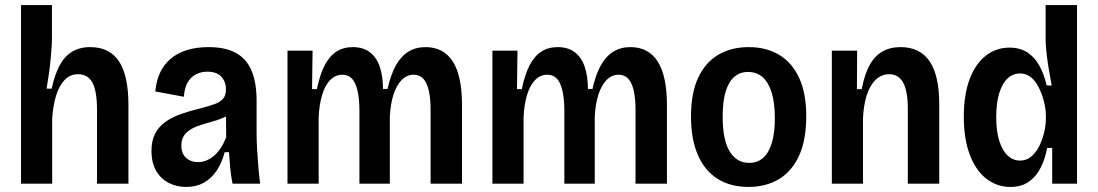

<svg xmlns="http://www.w3.org/2000/svg" viewBox="-20 -725 4335 758"><path d="M63 0V-330V-705H185V-573Q185 -551 183 -527Q181 -503 178.5 -477.5Q176 -452 172 -426.5Q168 -401 164 -375H184Q196 -430 215 -466Q234 -502 264 -520.5Q294 -539 336 -539Q413 -539 450 -482.5Q487 -426 487 -311V0H363V-292Q363 -365 345 -398.5Q327 -432 288 -432Q256 -432 234 -408Q212 -384 200.5 -344.5Q189 -305 186 -257V0Z M715 13Q677 13 646 -3Q615 -19 596.5 -50.5Q578 -82 578 -130Q578 -169 592 -196.5Q606 -224 632 -243Q658 -262 695 -275Q732 -288 778 -299Q808 -307 828.5 -314.5Q849 -322 860.5 -335Q872 -348 872 -372Q872 -402 854 -422Q836 -442 798 -442Q773 -442 752.5 -431Q732 -420 720 -398Q708 -376 706 -343L593 -364Q597 -405 611.5 -437Q626 -469 652.5 -492Q679 -515 717 -527Q755 -539 803 -539Q871 -539 912.5 -515.5Q954 -492 973.5 -445Q993 -398 993 -327V-202Q993 -172 995 -136.5Q997 -101 1000 -65.5Q1003 -30 1007 0H898Q892 -30 889 -60.5Q886 -91 884 -124H867Q856 -82 835.5 -51.5Q815 -21 785 -4Q755 13 715 13ZM762 -85Q779 -85 795 -91.5Q811 -98 825.5 -110.5Q840 -123 852 -141.5Q864 -160 873 -183L872 -288L900 -285Q886 -271 866 -262Q846 -253 823 -246.5Q800 -240 777 -233Q754 -226 736 -216Q718 -206 707 -190.5Q696 -175 696 -150Q696 -119 714.5 -102Q733 -85 762 -85Z M1115 0V-341V-525H1214L1212 -373H1231Q1243 -431 1262 -467.5Q1281 -504 1308.5 -521.5Q1336 -539 1373 -539Q1414 -539 1440.5 -518.5Q1467 -498 1479.5 -461Q1492 -424 1492 -374H1510Q1523 -432 1543.5 -468Q1564 -504 1593 -521.5Q1622 -539 1660 -539Q1696 -539 1723 -524.5Q1750 -510 1768 -481.5Q1786 -453 1795 -410Q1804 -367 1804 -310V0H1680V-290Q1680 -338 1672.5 -369Q1665 -400 1650.5 -415Q1636 -430 1613 -430Q1586 -430 1565.5 -409Q1545 -388 1533 -350Q1521 -312 1519 -262V0H1399V-286Q1399 -335 1391.5 -367Q1384 -399 1369.5 -414.5Q1355 -430 1332 -430Q1304 -430 1283.5 -409Q1263 -388 1251.5 -349.5Q1240 -311 1238 -261V0Z M1924 0V-341V-525H2023L2021 -373H2040Q2052 -431 2071 -467.5Q2090 -504 2117.5 -521.5Q2145 -539 2182 -539Q2223 -539 2249.5 -518.5Q2276 -498 2288.5 -461Q2301 -424 2301 -374H2319Q2332 -432 2352.5 -468Q2373 -504 2402 -521.5Q2431 -539 2469 -539Q2505 -539 2532 -524.5Q2559 -510 2577 -481.5Q2595 -453 2604 -410Q2613 -367 2613 -310V0H2489V-290Q2489 -338 2481.5 -369Q2474 -400 2459.5 -415Q2445 -430 2422 -430Q2395 -430 2374.5 -409Q2354 -388 2342 -350Q2330 -312 2328 -262V0H2208V-286Q2208 -335 2200.5 -367Q2193 -399 2178.5 -414.5Q2164 -430 2141 -430Q2113 -430 2092.5 -409Q2072 -388 2060.5 -349.5Q2049 -311 2047 -261V0Z M2935 13Q2864 13 2813 -19Q2762 -51 2735 -113.5Q2708 -176 2708 -265Q2708 -358 2736.5 -418.5Q2765 -479 2816 -509Q2867 -539 2936 -539Q3005 -539 3056 -508.5Q3107 -478 3135 -417.5Q3163 -357 3163 -266Q3163 -172 3134.5 -110Q3106 -48 3054.5 -17.5Q3003 13 2935 13ZM2938 -82Q2970 -82 2992.5 -101.5Q3015 -121 3027 -160.5Q3039 -200 3039 -258Q3039 -319 3026.5 -359.5Q3014 -400 2990.5 -420.5Q2967 -441 2933 -441Q2902 -441 2879.5 -422Q2857 -403 2845 -364Q2833 -325 2833 -264Q2833 -173 2860.5 -127.5Q2888 -82 2938 -82Z M3264 0V-332V-525H3364L3363 -373H3382Q3393 -431 3413 -467.5Q3433 -504 3463.5 -521.5Q3494 -539 3535 -539Q3612 -539 3650 -483Q3688 -427 3688 -314V0H3564V-295Q3564 -366 3545.5 -399Q3527 -432 3491 -432Q3459 -432 3436 -409Q3413 -386 3401 -346.5Q3389 -307 3387 -257V0Z M3969 13Q3916 13 3874 -19.5Q3832 -52 3808.5 -114.5Q3785 -177 3785 -264Q3785 -350 3807.5 -411Q3830 -472 3871 -504.5Q3912 -537 3965 -537Q4007 -537 4036 -518Q4065 -499 4083.5 -465.5Q4102 -432 4112 -388L4132 -387Q4125 -424 4119.5 -458Q4114 -492 4111 -521.5Q4108 -551 4108 -571V-705H4232V-262V0H4134V-141H4114Q4106 -97 4088 -62Q4070 -27 4041 -7Q4012 13 3969 13ZM4007 -91Q4033 -91 4052 -107.5Q4071 -124 4083.5 -149.5Q4096 -175 4102.5 -203.5Q4109 -232 4109 -256V-271Q4109 -287 4105 -308.5Q4101 -330 4093 -352Q4085 -374 4073.5 -393Q4062 -412 4045 -423.5Q4028 -435 4007 -435Q3979 -435 3958 -415.5Q3937 -396 3925 -357.5Q3913 -319 3913 -263Q3913 -206 3925.5 -167.5Q3938 -129 3959 -110Q3980 -91 4007 -91Z"/></svg>

Font: Bricolage Grotesque SemiCondensed SemiBold
Style: Regular
Weight: 600
Width: 4
Designer: Mathieu Triay
Foundry: Atelier Triay
Version: Version 1.001;gftools[0.9.33.dev8+g029e19f]